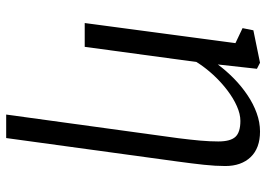

<svg xmlns="http://www.w3.org/2000/svg" viewBox="-140 -467 861 621"><g transform="rotate(90 290.5 -156.5)"><path d="M350.5 254 427 -303Q432 -343 434.8 -374.2Q437.5 -405.5 437.5 -432Q437.5 -471 422.8 -487.2Q408 -503.5 371 -503.5Q349 -503.5 323.5 -492.2Q298 -481 272 -461.2Q246 -441.5 222.2 -415.8Q198.5 -390 180.5 -361.5L131.5 0H54.5L119.5 -487.5L71 -510.5L78 -545.5L183 -567L202.5 -557L188.5 -430.5Q209 -458 234.2 -482.8Q259.5 -507.5 287.8 -526.5Q316 -545.5 345.8 -556.2Q375.5 -567 405.5 -567Q459 -567 488 -536.8Q517 -506.5 517 -454.5Q517 -423.5 513 -386Q509 -348.5 502.5 -301L426.5 254Z"/></g></svg>

Font: Merriweather 20pt Light
Style: Italic
Weight: 300
Italic angle: -7.8°
Version: Version 2.101